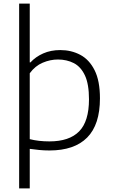

<svg xmlns="http://www.w3.org/2000/svg" viewBox="-20 -828 631 1068"><path d="M86.5 220V-808H145.5V-481H149.5Q178 -512 220.2 -530.8Q262.5 -549.5 315.5 -549.5Q376.5 -549.5 426.5 -523Q476.5 -496.5 506.2 -437.5Q536 -378.5 536 -281Q536 -134.5 464.8 -62.8Q393.5 9 255 9Q226 9 197.5 6.2Q169 3.5 145.5 0V220ZM255 -41.5Q365.5 -41.5 420.2 -97.2Q475 -153 475 -275.5Q475 -360 452.5 -408.2Q430 -456.5 390.8 -476.8Q351.5 -497 302 -497Q259.5 -497 217.5 -479.2Q175.5 -461.5 145.5 -420.5V-54Q194.5 -41.5 255 -41.5Z"/></svg>

Font: Encode Sans Semi Expanded Light
Style: Regular
Weight: 300
Width: 6
Designer: Multiple Designers
Foundry: Impallari Type
Version: Version 3.000; ttfautohint (v1.8.3) -l 8 -r 50 -G 200 -x 14 